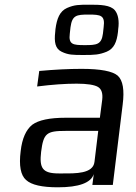

<svg xmlns="http://www.w3.org/2000/svg" viewBox="-20 -787 578 817"><path d="M460 0 502 -342C510 -404 503 -445 481 -465C459 -484 408 -494 327 -494C273 -494 213 -491 147 -485L138 -419C201 -427 257 -431 306 -431C351 -431 382 -426 397 -417C412 -408 418 -390 415 -363L405 -286H260C191 -286 144 -276 117 -256C91 -235 74 -198 68 -144C60 -82 68 -41 91 -21C114 0 159 10 226 10C316 10 367 -9 379 -46L373 0ZM155 -141C165 -220 178 -230 259 -230H398L382 -98C376 -47 300 -49 248 -49H230C160 -49 147 -72 155 -141ZM483 -663C488 -697 483 -726 469 -743C450 -766 407 -767 362 -767C316 -767 297 -767 265 -753C234 -739 222 -708 216 -663L215 -651C210 -608 215 -580 242 -567C271 -553 290 -553 336 -553C382 -553 402 -554 434 -567C465 -580 477 -608 482 -651ZM341 -595C291 -595 271 -597 277 -644L280 -671C287 -722 305 -725 357 -725C409 -725 428 -722 421 -671L418 -644C412 -597 391 -595 341 -595Z"/></svg>

Font: Gamestation Text
Style: Italic
Weight: 400
Designer: Jonas Hecksher
Foundry: Jonas Hecksher, Playtypeª, e-types AS
Version: Version 1.003